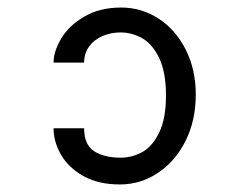

<svg xmlns="http://www.w3.org/2000/svg" viewBox="-20 -520 640 509"><path d="M300 -102Q330 -102 357 -116.8Q384 -131.5 402 -168.5Q420 -205.5 420 -267Q420 -328.5 402 -366Q384 -403.5 356.8 -418.8Q329.5 -434 300 -434Q274 -434 251.8 -424.5Q229.5 -415 216.2 -396.8Q203 -378.5 203 -354H122Q122 -384 142.5 -418.2Q163 -452.5 203.8 -476.2Q244.5 -500 301.5 -500Q355 -500 400.2 -470.8Q445.5 -441.5 472.2 -388.8Q499 -336 499 -269.5Q499 -200.5 471.8 -146.2Q444.5 -92 398.5 -61.5Q352.5 -31 298 -31Q241 -31 201.2 -53.2Q161.5 -75.5 141.8 -109.8Q122 -144 122 -180H203Q203 -136.5 229.5 -119.2Q256 -102 300 -102Z"/></svg>

Font: JuliaMono Light
Style: Regular
Weight: 300
Monospace: yes
Designer: cormullion
Foundry: corm
Version: Version 0.054; ttfautohint (v1.8.4)